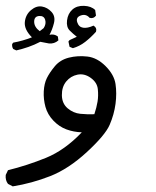

<svg xmlns="http://www.w3.org/2000/svg" viewBox="-26 -332 546 673"><path d="M18.6 321.3 2 312.5Q-7.8 299.8 -5.9 281.2L2 264.6Q69.3 248 135.3 221.2Q201.2 194.3 260.7 131.8Q232.4 130.9 207 121.6Q181.6 112.3 161.1 90.8Q140.6 69.3 133.3 42.5Q126 15.6 127.4 -11.7Q128.9 -39.1 138.2 -58.1Q147.5 -77.1 166 -99.6Q184.6 -122.1 215.3 -129.9Q246.1 -137.7 280.3 -133.8Q314.5 -129.9 344.2 -100.1Q374 -70.3 378.9 -37.6Q383.8 -4.9 378.9 32.2Q374 69.3 358.4 105.5Q342.8 141.6 278.8 200.7Q214.8 259.8 150.4 285.2Q85.9 310.5 18.6 321.3ZM304.7 68.4Q312.5 44.9 315.9 24.4Q319.3 3.9 316.9 -19.5Q314.5 -43 292 -59.1Q269.5 -75.2 245.6 -70.3Q221.7 -65.4 206.1 -46.4Q190.4 -27.3 190.9 2Q191.4 31.2 211.4 47.9Q231.4 64.5 255.4 66.9Q279.3 69.3 304.7 68.4ZM229.5 -163.1 217.8 -168 213.9 -186.5 217.8 -191.4 243.2 -203.1Q230.5 -212.9 218.3 -225.1Q206.1 -237.3 209 -260.7Q211.9 -284.2 227.5 -298.3Q243.2 -312.5 268.6 -311.5Q293.9 -310.5 307.6 -296.9L310.5 -277.3Q301.8 -265.6 288.1 -269.5Q275.4 -284.2 257.3 -277.8Q239.3 -271.5 244.6 -254.4Q250 -237.3 265.1 -234.9Q280.3 -232.4 301.8 -242.2Q314.5 -234.4 310.5 -220.7Q292 -200.2 272.5 -185.1Q252.9 -169.9 229.5 -163.1ZM31.2 -155.3 20.5 -160.2Q15.6 -167 16.6 -177.7L20.5 -182.6Q53.7 -188.5 85.9 -201.2Q58.6 -228.5 61 -254.4Q63.5 -280.3 82.5 -296.4Q101.6 -312.5 121.1 -309.1Q140.6 -305.7 154.8 -290Q168.9 -274.4 163.1 -251Q157.2 -227.5 147.5 -210Q164.1 -213.9 176.8 -204.1L178.7 -190.4Q164.1 -177.7 145.5 -179.7L115.2 -185.5Q94.7 -174.8 73.7 -167.5Q52.7 -160.2 31.2 -155.3ZM127 -233.4Q136.7 -248 132.3 -262.7Q127.9 -277.3 110.8 -275.9Q93.8 -274.4 93.8 -255.9Q93.8 -237.3 113.3 -222.7Z"/></svg>

Font: NaikaiFont
Style: Regular
Weight: 400
Version: Version 1.67